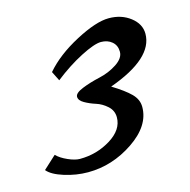

<svg xmlns="http://www.w3.org/2000/svg" viewBox="-71 -481 544 550"><g transform="rotate(-15 201.0 -205.5)"><path d="M387 -341Q387 -268 253 -220Q289 -198 306.5 -180.5Q324 -163 324 -141Q324 -85 261 -42.5Q198 0 126 0Q91 0 56 -11Q21 -22 8 -38L46 -73Q58 -61 78.5 -52Q99 -43 113 -43Q163 -43 204.5 -68.5Q246 -94 246 -131Q246 -151 231 -164.5Q216 -178 198.5 -183.5Q181 -189 166 -197.5Q151 -206 151 -217Q151 -228 174.5 -237.5Q198 -247 227 -253.5Q256 -260 279.5 -275.5Q303 -291 303 -310Q303 -329 290 -340Q277 -351 257.5 -351Q238 -351 197 -330Q156 -309 114 -276L100 -304Q136 -346 197.5 -378.5Q259 -411 296.5 -411Q334 -411 360.5 -390.5Q387 -370 387 -341Z"/></g></svg>

Font: Marck Script
Style: Regular
Weight: 400
Designer: Denis Masharov, Marck Fogel
Foundry: Denis Masharov
Version: Version 1.002